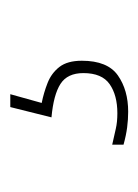

<svg xmlns="http://www.w3.org/2000/svg" viewBox="32 -81 269 373"><g transform="rotate(-90 166.5 105.5)"><path d="M136 220Q121 220 105.5 218Q90 216 72 211V189Q90 193 103 196Q116 199 133 199Q168 199 189.5 184Q211 169 211 133Q211 102 190 88.5Q169 75 125 71L145 -9H170L153 52Q173 56 192 63.5Q211 71 223 86.5Q235 102 235 130Q235 180 206.5 200Q178 220 136 220Z"/></g></svg>

Font: Noto Serif Kannada Thin
Style: Regular
Weight: 250
Version: Version 2.003